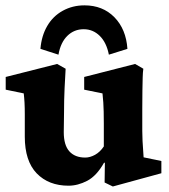

<svg xmlns="http://www.w3.org/2000/svg" viewBox="-20 -674 622 707"><path d="M508.8 -94.7 574.2 -81.1V-36.1L395.5 12.7L365.2 -2L366.2 -74.2L363.3 -75.2Q335.9 -26.4 301.3 -8.3Q266.6 9.8 232.4 9.8Q159.2 9.8 115.2 -35.6Q71.3 -81.1 71.3 -170.9V-253.9Q71.3 -277.3 70.3 -295.9Q69.3 -314.5 67.4 -330.1L1 -343.8V-390.6L190.4 -438.5L221.7 -420.9Q219.7 -392.6 217.8 -348.6Q215.8 -304.7 215.8 -260.7L214.8 -187.5Q214.8 -139.6 235.4 -116.7Q255.9 -93.8 293.9 -93.8Q311.5 -93.8 330.1 -104Q348.6 -114.3 362.3 -134.8V-218.8Q362.3 -245.1 361.8 -263.2Q361.3 -281.2 360.4 -296.4Q359.4 -311.5 357.4 -330.1L290 -343.8V-390.6L477.5 -438.5L507.8 -420.9Q505.9 -408.2 505.4 -388.7Q504.9 -369.1 504.4 -340.3Q503.9 -311.5 503.9 -272.5V-191.4Q503.9 -177.7 504.9 -154.8Q505.9 -131.8 508.8 -94.7ZM195.3 -472.7 128.9 -494.1Q132.8 -542 153.8 -578.1Q174.8 -614.3 210.9 -634.3Q247.1 -654.3 291 -654.3Q358.4 -654.3 401.4 -610.4Q444.3 -566.4 449.2 -494.1L380.9 -472.7Q372.1 -517.6 347.2 -542Q322.3 -566.4 288.1 -566.4Q252.9 -566.4 228 -542Q203.1 -517.6 195.3 -472.7Z"/></svg>

Font: Crimson Pro ExtraBold
Style: Regular
Weight: 800
Designer: Jacques Le Bailly
Foundry: Baron von Fonthausen
Version: Version 1.003